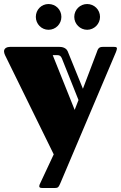

<svg xmlns="http://www.w3.org/2000/svg" viewBox="-20 -733 601 954"><path d="M316 -479C312 -488 300 -500 276 -500H29C16 -500 0 -494 0 -478C0 -473 2 -465 5 -459L247 34L181 175C177 183 175 188 175 192C175 199 180 201 190 201H253C271 201 272 194 280 177L556 -474C559 -482 561 -488 561 -492C561 -498 557 -500 547 -500H490C469 -500 466 -488 460 -471L392 -292ZM370 -236 351 -187 242 -459H265C276 -459 282 -455 287 -444ZM158 -649C158 -614 186 -585 221 -585C257 -585 285 -614 285 -649C285 -685 257 -713 221 -713C186 -713 158 -685 158 -649ZM349 -649C349 -614 378 -585 413 -585C448 -585 477 -614 477 -649C477 -685 448 -713 413 -713C378 -713 349 -685 349 -649Z"/></svg>

Font: Fascinate Inline
Style: Regular
Weight: 900
Designer: Astigmatic (AOETI)
Foundry: Astigmatic (AOETI)
Version: Version 1.000